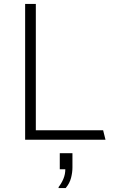

<svg xmlns="http://www.w3.org/2000/svg" viewBox="-20 -706 575 970"><path d="M107 0V-686H161V-48H501L513 0ZM276 244V239Q291 220 300.5 197Q310 174 310 149H282V68H346V140Q346 165 339 192.5Q332 220 312 244Z"/></svg>

Font: Chivo Medium Thin
Style: Regular
Weight: 250
Version: Version 2.002